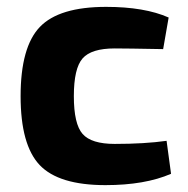

<svg xmlns="http://www.w3.org/2000/svg" viewBox="-20 -527 547 559"><path d="M465 -117 478 -21Q402 12 287 12Q151 12 95.5 -46.5Q40 -105 40 -247Q40 -390 96 -448.5Q152 -507 289 -507Q401 -507 471 -476L455 -384Q347 -386 314 -386Q246 -386 220.5 -357Q195 -328 195 -247Q195 -166 220.5 -137Q246 -108 314 -108Q401 -108 465 -117Z"/></svg>

Font: Exo 2.0
Style: Bold
Weight: 700
Designer: Natanael Gama
Version: Version 1.001;PS 001.001;hotconv 1.0.70;makeotf.lib2.5.58329